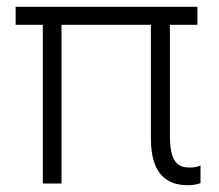

<svg xmlns="http://www.w3.org/2000/svg" viewBox="-20 -540 645 565"><path d="M533 5C548 5 558 3 570 -1V-53C561 -49 551 -47 540 -47C502 -47 480 -63 480 -142V-467H561V-520H26V-467H106V0H161V-467H424V-133C424 -25 473 5 533 5Z"/></svg>

Font: Fixel Display 20240404 Light
Style: Italic
Weight: 300
Italic angle: -10°
Designer: AlfaBravo + MacPaw
Foundry: Kyrylo Tkachov, Marchela Mozhyna, Serhii Makarenko, Maria Weinstein, Zakhar Kryvoshyya
Version: Version 1.211;Glyphs 3.2 (3225)